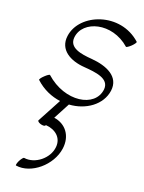

<svg xmlns="http://www.w3.org/2000/svg" viewBox="-150 -648 914 1219"><g transform="rotate(15 307.5 -38.5)"><path d="M79 -83C126 -31 184 -1 242 12L142 165C138 170 146 179 160 185C174 191 189 192 193 186L195 183C259 193 305 237 293 301C279 379 190 438 116 420C111 418 99 431 88 448C78 465 74 479 78 480C182 506 311 414 337 299C357 211 312 142 234 124L302 19C414 22 516 -38 538 -135C560 -233 468 -281 368 -298C294 -310 212 -330 225 -401C247 -521 437 -555 557 -429C559 -426 575 -434 591 -447C607 -460 618 -474 615 -477C473 -631 216 -559 181 -399C160 -304 240 -251 335 -236C414 -223 506 -206 493 -132C468 -4 269 9 138 -131C135 -134 120 -126 104 -113C87 -100 76 -86 79 -83Z"/></g></svg>

Font: Nupuram ExtraLight Oblique
Style: Regular
Weight: 200
Designer: Santhosh Thottingal (santhosh.thottingal@gmail.com)
Foundry: SMC
Version: Version 1.000